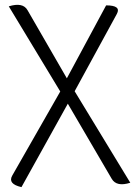

<svg xmlns="http://www.w3.org/2000/svg" viewBox="-20 -555 554 787"><path d="M68 212Q11 199 30 165L227 -180L16 -529Q74 -547 93 -513L254 -234L415 -533Q478 -533 459 -498L286 -181L514 194Q458 212 438 178L258 -130Z"/></svg>

Font: Swei Half Moon CJK SC
Style: Light
Weight: 300
Version: Version 2.071